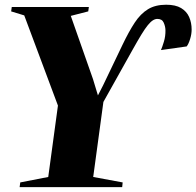

<svg xmlns="http://www.w3.org/2000/svg" viewBox="-20 -772 810 792"><path d="M61 0 63.5 -19.5 179 -42 219 -336.5 80 -708.5 26 -725 28.5 -743H346.5L344 -725L272 -706.5L363.5 -446L384 -378.5L405 -419.5L485 -586.5Q511.5 -642 535.8 -678.8Q560 -715.5 590.5 -734Q621 -752.5 665.5 -752.5Q704 -752.5 727 -738.8Q750 -725 760.2 -701.8Q770.5 -678.5 770.5 -650Q770.5 -631.5 764.2 -611Q758 -590.5 750 -580.5L644 -565.5Q649 -577 656 -599.8Q663 -622.5 662.5 -648Q662 -663.5 655.2 -678.8Q648.5 -694 629 -694Q620 -694 610.8 -688.2Q601.5 -682.5 590 -668.5Q578.5 -654.5 563.2 -629.5Q548 -604.5 526.5 -566L406.5 -351.5L364.5 -42L486 -19.5L484 0Z"/></svg>

Font: Merriweather 144pt Black
Style: Italic
Weight: 900
Italic angle: -7.8°
Version: Version 2.101